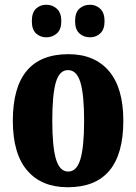

<svg xmlns="http://www.w3.org/2000/svg" viewBox="-20 -778 573 808"><path d="M34 -270Q34 -550 268 -550Q378 -550 438.5 -479Q499 -408 499 -270Q499 10 265 10Q155 10 94.5 -60.5Q34 -131 34 -270ZM334 -270Q334 -379 318.5 -431Q303 -483 266 -483Q230 -483 215 -431.5Q200 -380 200 -270Q200 -161 215.5 -108.5Q231 -56 267 -56Q303 -56 318.5 -108.5Q334 -161 334 -270ZM114 -689Q114 -725 131.5 -741.5Q149 -758 175 -758Q201 -758 219.5 -741Q238 -724 238 -689Q238 -654 219.5 -637.5Q201 -621 175 -621Q149 -621 131.5 -637.5Q114 -654 114 -689ZM296 -689Q296 -725 314 -741.5Q332 -758 359 -758Q384 -758 402 -741Q420 -724 420 -689Q420 -654 402 -637.5Q384 -621 359 -621Q332 -621 314 -637.5Q296 -654 296 -689Z"/></svg>

Font: Noto Serif CondBlack
Style: Regular
Weight: 900
Width: 3
Designer: Monotype Design Team
Foundry: Monotype Imaging Inc.
Version: Version 1.001